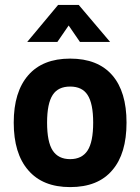

<svg xmlns="http://www.w3.org/2000/svg" viewBox="-20 -751 572 783"><path d="M266 12Q380 12 438 -57Q496 -124 496 -251Q496 -377 438 -444Q379 -512 266 -512Q154 -512 95 -444Q36 -376 36 -251Q36 -125 95 -57Q154 12 266 12ZM172 -251Q172 -329 195 -364Q217 -398 266 -398Q315 -398 337 -364Q360 -329 360 -251Q360 -172 337 -137Q314 -102 266 -102Q218 -102 195 -137Q172 -172 172 -251ZM217 -731 91 -580H214L260 -647L306 -580H429L301 -731Z"/></svg>

Font: Online Auction - Bold
Style: Bold
Weight: 500
Designer: Mohamed Mostafa, the designer of Online Auction
Foundry: Kief Type Foundry
Version: ""